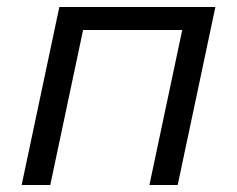

<svg xmlns="http://www.w3.org/2000/svg" viewBox="-20 -530 680 550"><path d="M42 0 150 -510H597L489 0H408L502 -444H218L124 0Z"/></svg>

Font: Saira SemiExpanded
Style: Italic
Weight: 400
Width: 6
Italic angle: -12°
Designer: Hector Gatti with collaboration of the Omnibus-Type team
Foundry: Omnibus-Type
Version: Version 1.101